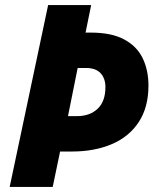

<svg xmlns="http://www.w3.org/2000/svg" viewBox="-20 -734 627 754"><path d="M18 0 169 -714H338L316 -606H336Q418 -606 468 -579Q518 -552 540.5 -505Q563 -458 563 -398Q563 -312 524.5 -254Q486 -196 418 -167.5Q350 -139 263 -139H216L187 0ZM247 -278H283Q333 -278 363.5 -307Q394 -336 394 -392Q394 -426 375 -446.5Q356 -467 318 -467H285Z"/></svg>

Font: Noto Sans Disp ExtBd
Style: Italic
Weight: 800
Italic angle: -12°
Designer: Monotype Design Team
Foundry: Monotype Imaging Inc.
Version: Version 2.000;GOOG;noto-source:20170915:90ef993387c0